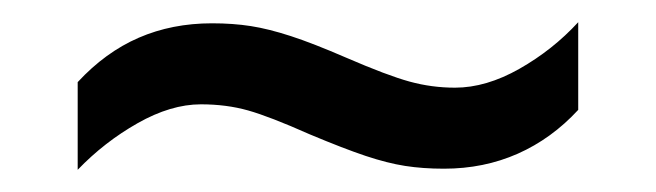

<svg xmlns="http://www.w3.org/2000/svg" viewBox="-20 -409 591 173"><path d="M50 -335Q75 -362 105 -375Q135 -388 171 -388Q190 -388 206 -385.5Q222 -383 242 -376.5Q262 -370 292 -357Q329 -341 349 -335.5Q369 -330 390 -330Q418 -330 448 -347Q478 -364 501 -389V-310Q477 -284 446.5 -270.5Q416 -257 380 -257Q361 -257 345 -259.5Q329 -262 309.5 -268.5Q290 -275 259 -288Q223 -304 203.5 -309.5Q184 -315 161 -315Q134 -315 104 -298Q74 -281 50 -256Z"/></svg>

Font: hindi15
Style: Regular
Weight: 400
Designer: Jelle Bosma - Monotype Design Team
Foundry: Monotype Imaging Inc.
Version: Version 2.006